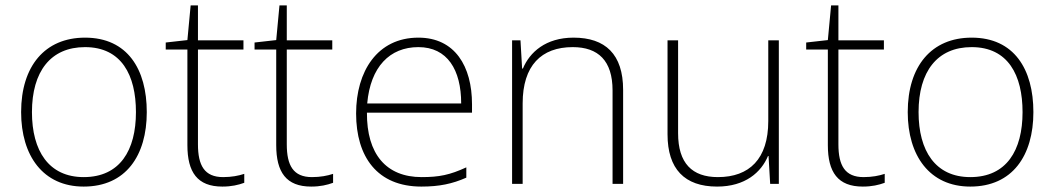

<svg xmlns="http://www.w3.org/2000/svg" viewBox="-20 -679 3895 709"><path d="M522 -265C522 -423 451 -540 294 -540C146 -540 58 -435 58 -265C58 -104 139 10 289 10C445 10 522 -105 522 -265ZM98 -265C98 -415 167 -505 294 -505C429 -505 482 -401 482 -265C482 -124 423 -25 289 -25C160 -25 98 -122 98 -265Z M804 -25C735 -25 711 -68 711 -146V-496H879V-530H711V-659H684L672 -531L592 -522V-496H672V-143C672 -43 709 10 801 10C835 10 860 4 882 -4V-37C861 -30 835 -25 804 -25Z M1132 -25C1063 -25 1039 -68 1039 -146V-496H1207V-530H1039V-659H1012L1000 -531L920 -522V-496H1000V-143C1000 -43 1037 10 1129 10C1163 10 1188 4 1210 -4V-37C1189 -30 1163 -25 1132 -25Z M1525 -540C1373 -540 1295 -415 1295 -260C1295 -100 1373 10 1536 10C1602 10 1650 0 1702 -23V-61C1641 -33 1602 -25 1537 -25C1406 -25 1334 -110 1335 -263H1723V-294C1723 -434 1660 -540 1525 -540ZM1525 -505C1632 -505 1683 -421 1683 -297H1336C1348 -432 1419 -505 1525 -505Z M2098 -540C1995 -540 1936 -486 1911 -426H1908L1902 -530H1871V0H1910V-297C1910 -437 1979 -505 2095 -505C2189 -505 2242 -455 2242 -345V0H2281V-347C2281 -479 2215 -540 2098 -540Z M2856 -530H2817V-232C2817 -92 2747 -25 2631 -25C2536 -25 2484 -76 2484 -187V-530H2445V-183C2445 -55 2508 10 2628 10C2732 10 2791 -43 2816 -103H2818L2824 0H2856Z M3169 -25C3100 -25 3076 -68 3076 -146V-496H3244V-530H3076V-659H3049L3037 -531L2957 -522V-496H3037V-143C3037 -43 3074 10 3166 10C3200 10 3225 4 3247 -4V-37C3226 -30 3200 -25 3169 -25Z M3796 -265C3796 -423 3725 -540 3568 -540C3420 -540 3332 -435 3332 -265C3332 -104 3413 10 3563 10C3719 10 3796 -105 3796 -265ZM3372 -265C3372 -415 3441 -505 3568 -505C3703 -505 3756 -401 3756 -265C3756 -124 3697 -25 3563 -25C3434 -25 3372 -122 3372 -265Z"/></svg>

Font: Noto Sans Gurmukhi ExtraLight
Style: Regular
Weight: 200
Designer: Jelle Bosma - Monotype Design Team
Foundry: Monotype Imaging Inc.
Version: Version 2.004